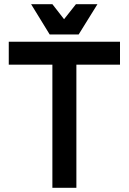

<svg xmlns="http://www.w3.org/2000/svg" viewBox="-20 -900 617 920"><path d="M231 0V-700H346V0ZM22 -590V-700H555V-590ZM129 -880H231L287 -808L344 -880H447L357 -735H218Z"/></svg>

Font: Fustat
Style: Bold
Weight: 700
Designer: Mohamed Gaber, Khaled Hosny, Laura Garcia Mut
Foundry: Kief Type Foundry, Alif Type Foundry, Hard Type Foundry
Version: Version 1.007